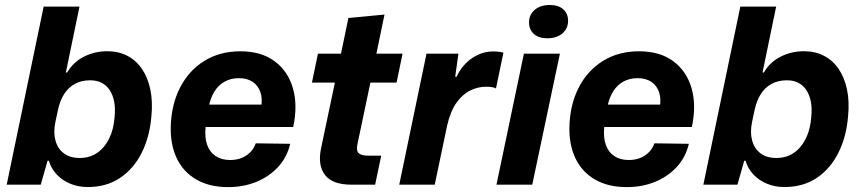

<svg xmlns="http://www.w3.org/2000/svg" viewBox="-20 -756 3528 786"><path d="M339 9.7Q301.1 9.7 268.2 -3.7Q235.3 -17.1 212.4 -41.6Q189.4 -66 180.1 -98.1H174.7L146.9 0H7.4L158.7 -729H305.4L249.7 -459.7L255 -459Q278.4 -500.6 322.6 -523.4Q366.9 -546.3 419.1 -546.3Q465.4 -546.3 501.6 -527.4Q537.7 -508.4 561.5 -473.3Q585.3 -438.1 595.4 -389.6Q605.6 -341.1 599.9 -281.7Q593.4 -197.6 560.6 -131.5Q527.7 -65.4 471.9 -27.9Q416 9.7 339 9.7ZM305.9 -109.3Q347.7 -109.3 378.1 -130.4Q408.6 -151.6 427.1 -189.3Q445.6 -227 449.1 -277Q452.7 -312.3 447.4 -339.9Q442 -367.6 428.9 -387.3Q415.9 -407 395.9 -417.1Q376 -427.3 349.3 -427.3Q313.1 -427.3 286.2 -412.4Q259.3 -397.6 242.2 -370.4Q225.1 -343.3 217.4 -306.4L206.9 -257.3Q197.9 -214.4 207 -180.9Q216.1 -147.3 241.4 -128.3Q266.6 -109.3 305.9 -109.3Z M914 10Q837.7 10 784.2 -20.8Q730.7 -51.7 704 -107.3Q677.3 -163 679 -236.7Q681.3 -327.3 717 -397.2Q752.7 -467 816.2 -506.5Q879.7 -546 964 -546Q1049.7 -546 1104.3 -505.3Q1159 -464.7 1179.2 -394.5Q1199.3 -324.3 1180.3 -236H821.7Q817.3 -193.3 828 -163.2Q838.7 -133 862.8 -117Q887 -101 921.7 -101Q961.3 -101 989 -120Q1016.7 -139 1027 -169.3L1168 -167.3Q1155.3 -113 1119.2 -73.3Q1083 -33.7 1030.2 -11.8Q977.3 10 914 10ZM834.3 -317.7 825.7 -327.7H1058.3L1049 -316.3Q1055.3 -352.7 1045.8 -379.5Q1036.3 -406.3 1014 -421.2Q991.7 -436 958 -436Q925.7 -436 900.3 -422.2Q875 -408.3 858.3 -382.2Q841.7 -356 834.3 -317.7Z M1418.6 0Q1340.6 0 1310.2 -40.1Q1279.9 -80.1 1294.4 -149.4L1351 -417.9H1257L1281.6 -536.3H1375.9L1406.3 -682.4L1554 -696.4L1520.9 -536.3H1628L1603.4 -417.9H1496.3L1443.3 -166Q1437.6 -137 1449.5 -127.9Q1461.4 -118.7 1487.9 -118.7H1540.6L1515.7 0Z M1614.4 0 1726 -536.3H1856.7L1843.4 -441.9H1849.3Q1871.6 -490.4 1912.5 -517.9Q1953.4 -545.4 1998.3 -545.4Q2010.7 -545.4 2021.6 -544.1Q2032.4 -542.9 2040.9 -540.6L2010.4 -393.9Q2004.1 -397.9 1993.1 -399.4Q1982 -400.9 1969.7 -400.9Q1935.6 -400.9 1904 -385Q1872.4 -369.1 1848.2 -334.8Q1824 -300.4 1810.7 -243.1L1759.7 0Z M2012.4 0 2124.7 -536.3H2272.1L2158.9 0ZM2220.4 -599.3Q2184.9 -599.3 2165.3 -617.3Q2145.7 -635.3 2145.7 -664Q2145.7 -695.9 2169 -715.7Q2192.3 -735.6 2230.9 -735.6Q2266.4 -735.6 2286 -717.7Q2305.6 -699.9 2305.6 -670.9Q2305.6 -639 2282.3 -619.1Q2259 -599.3 2220.4 -599.3Z M2546 10Q2469.7 10 2416.2 -20.8Q2362.7 -51.7 2336 -107.3Q2309.3 -163 2311 -236.7Q2313.3 -327.3 2349 -397.2Q2384.7 -467 2448.2 -506.5Q2511.7 -546 2596 -546Q2681.7 -546 2736.3 -505.3Q2791 -464.7 2811.2 -394.5Q2831.3 -324.3 2812.3 -236H2453.7Q2449.3 -193.3 2460 -163.2Q2470.7 -133 2494.8 -117Q2519 -101 2553.7 -101Q2593.3 -101 2621 -120Q2648.7 -139 2659 -169.3L2800 -167.3Q2787.3 -113 2751.2 -73.3Q2715 -33.7 2662.2 -11.8Q2609.3 10 2546 10ZM2466.3 -317.7 2457.7 -327.7H2690.3L2681 -316.3Q2687.3 -352.7 2677.8 -379.5Q2668.3 -406.3 2646 -421.2Q2623.7 -436 2590 -436Q2557.7 -436 2532.3 -422.2Q2507 -408.3 2490.3 -382.2Q2473.7 -356 2466.3 -317.7Z M3191 9.7Q3153.1 9.7 3120.2 -3.7Q3087.3 -17.1 3064.4 -41.6Q3041.4 -66 3032.1 -98.1H3026.7L2998.9 0H2859.4L3010.7 -729H3157.4L3101.7 -459.7L3107 -459Q3130.4 -500.6 3174.6 -523.4Q3218.9 -546.3 3271.1 -546.3Q3317.4 -546.3 3353.6 -527.4Q3389.7 -508.4 3413.5 -473.3Q3437.3 -438.1 3447.4 -389.6Q3457.6 -341.1 3451.9 -281.7Q3445.4 -197.6 3412.6 -131.5Q3379.7 -65.4 3323.9 -27.9Q3268 9.7 3191 9.7ZM3157.9 -109.3Q3199.7 -109.3 3230.1 -130.4Q3260.6 -151.6 3279.1 -189.3Q3297.6 -227 3301.1 -277Q3304.7 -312.3 3299.4 -339.9Q3294 -367.6 3280.9 -387.3Q3267.9 -407 3247.9 -417.1Q3228 -427.3 3201.3 -427.3Q3165.1 -427.3 3138.2 -412.4Q3111.3 -397.6 3094.2 -370.4Q3077.1 -343.3 3069.4 -306.4L3058.9 -257.3Q3049.9 -214.4 3059 -180.9Q3068.1 -147.3 3093.4 -128.3Q3118.6 -109.3 3157.9 -109.3Z"/></svg>

Font: Mona Sans ExtraLight
Style: Italic
Weight: 200
Italic angle: -11.6951°
Designer: Deni Anggara
Foundry: GitHub
Version: Version 2.000